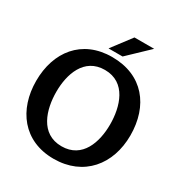

<svg xmlns="http://www.w3.org/2000/svg" viewBox="-211 -1072 1160 1232"><g transform="rotate(30 368.5 -456.0)"><path d="M426 -923 317 -779H421L572 -923ZM365 11C587 11 718 -150 718 -365C718 -584 594 -743 366 -743C142 -743 19 -581 19 -367C19 -155 141 11 365 11ZM369 -84C212 -84 166 -240 166 -371C166 -500 213 -648 367 -648C525 -648 570 -491 570 -361C570 -231 523 -84 369 -84Z"/></g></svg>

Font: Rosario
Style: Bold
Weight: 700
Designer: Hector Gatti
Foundry: Omnibus Type
Version: Version 1.100